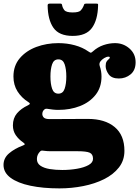

<svg xmlns="http://www.w3.org/2000/svg" viewBox="-52 -779 772 1064"><path d="M22.5 -355Q22.5 -415 57.5 -456.2Q92.5 -497.5 149.2 -518.8Q206 -540 271.5 -540Q319.5 -540 362.5 -528.2Q405.5 -516.5 437.5 -494Q447.5 -487.5 450.5 -486.8Q453.5 -486 462.5 -494Q489 -518 521.2 -529Q553.5 -540 585.5 -540Q631.5 -540 665.5 -510.2Q699.5 -480.5 699.5 -434Q699.5 -390 671.8 -367Q644 -344 606.5 -344Q567 -344 550.2 -367.2Q533.5 -390.5 533.5 -413Q533.5 -430 539.2 -438.5Q545 -447 550.8 -451.2Q556.5 -455.5 556.5 -460.5Q556.5 -465 549.5 -465Q538 -465 525 -456.8Q512 -448.5 505.5 -440Q495.5 -427.5 501 -412Q510.5 -384.5 510.5 -355Q510.5 -295 478 -253.8Q445.5 -212.5 391.2 -191.2Q337 -170 271.5 -170Q255.5 -170 240.5 -171.8Q225.5 -173.5 210.5 -176Q203.5 -177 199.5 -175.5Q195.5 -174 191.5 -170Q182.5 -161 182.5 -147Q182.5 -136.5 190.5 -127.8Q198.5 -119 224.5 -119Q234 -119 259.5 -119.2Q285 -119.5 317.8 -119.5Q350.5 -119.5 382.2 -119.8Q414 -120 435.5 -120Q529.5 -120 583.5 -75Q637.5 -30 637.5 57Q637.5 110 607 149Q576.5 188 525 213.8Q473.5 239.5 409.2 252.2Q345 265 277.5 265Q186 265 116.2 250.2Q46.5 235.5 7 206.5Q-32.5 177.5 -32.5 135Q-32.5 97 -1.8 70.8Q29 44.5 74.5 27.5Q85.5 23.5 85.2 20Q85 16.5 76.5 10.5Q51 -7 35.2 -30.2Q19.5 -53.5 19.5 -84Q19.5 -124 42 -150.8Q64.5 -177.5 103 -195.5Q113 -200.5 113.2 -204.2Q113.5 -208 105.5 -213Q68 -236.5 45.2 -272.2Q22.5 -308 22.5 -355ZM227.5 -355Q227.5 -314.5 236.8 -287.2Q246 -260 271.5 -260Q297 -260 306.2 -287.2Q315.5 -314.5 315.5 -355Q315.5 -395.5 306.2 -422.8Q297 -450 271.5 -450Q246 -450 236.8 -422.8Q227.5 -395.5 227.5 -355ZM463.5 101Q463.5 75.5 445 67.2Q426.5 59 377.5 59H228.5Q210 59 195.5 57Q187.5 56 181.5 55.5Q175.5 55 170.5 60Q152.5 78 152.5 102Q152.5 126 172 139.2Q191.5 152.5 223.5 157.8Q255.5 163 293.5 163Q335.5 163 374.5 156.2Q413.5 149.5 438.5 135.8Q463.5 122 463.5 101ZM351 -580Q275.5 -580 244.2 -624.8Q213 -669.5 212 -749.5Q212 -759 223.5 -759H283Q291 -759 292 -751Q294.5 -736 304.5 -723Q314.5 -710 351 -710Q385.5 -710 395.8 -721.5Q406 -733 410.5 -744.5Q413 -751.5 414.8 -755.2Q416.5 -759 425.5 -759H481.5Q489.5 -759 490.8 -756.8Q492 -754.5 491.5 -747Q489.5 -668.5 457.5 -624.2Q425.5 -580 351 -580Z"/></svg>

Font: Besley* Fatface
Style: Regular
Weight: 900
Designer: Owen Earl
Foundry: indestructible type*
Version: Version 3.000; ttfautohint (v1.8.3)